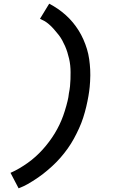

<svg xmlns="http://www.w3.org/2000/svg" viewBox="-20 -861 640 1042"><path d="M81 161 37 77Q62 66 85 52.5Q108 39 130.5 23Q153 7 173.5 -11.5Q194 -30 212 -50Q230 -70 246.5 -92Q263 -114 277 -137Q291 -160 302.5 -184Q314 -208 323 -233Q332 -258 340 -287Q348 -316 351 -333L354 -355Q358 -374 360 -393Q362 -412 362.5 -431Q363 -450 363 -469Q363 -488 361 -506.5Q359 -525 355 -542.5Q351 -560 345.5 -577.5Q340 -595 333 -611Q326 -627 317.5 -642.5Q309 -658 298 -672Q287 -686 273 -702Q259 -718 246 -729Q233 -740 223 -746L197 -759L247 -841Q272 -828 294.5 -812.5Q317 -797 337.5 -778.5Q358 -760 375 -739.5Q392 -719 406.5 -696Q421 -673 432.5 -647Q444 -621 452 -594.5Q460 -568 464 -540Q468 -512 469.5 -483Q471 -454 469 -419.5Q467 -385 464 -366L460 -340Q455 -311 448 -281.5Q441 -252 431.5 -222.5Q422 -193 409 -164.5Q396 -136 381 -108.5Q366 -81 347.5 -55Q329 -29 308 -5Q287 19 263 41Q239 63 214 82.5Q189 102 157 122Q125 142 107 150Z"/></svg>

Font: Iosevka Aile Semibold Oblique
Style: Regular
Weight: 600
Italic angle: -9°
Designer: Belleve Invis
Foundry: Belleve Invis
Version: Version 31.1.0; ttfautohint (v1.8.4)